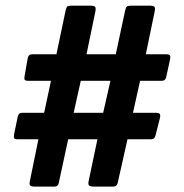

<svg xmlns="http://www.w3.org/2000/svg" viewBox="-20 -695 658 686"><path d="M106 -28.3Q90.8 -28.3 87.4 -32.5Q84 -36.6 87.4 -51.3L117.2 -197.3H44.4Q33.7 -197.3 31 -200.9Q28.3 -204.6 30.3 -215.3L43.5 -278.8Q46.4 -292 59.1 -292H137.7L162.1 -406.2H81.5Q71.3 -406.2 68.6 -409.7Q65.9 -413.1 67.9 -423.8L79.1 -487.3Q81.5 -501 95.2 -501H181.6L214.8 -659.2Q217.3 -668.9 220.7 -671.9Q224.1 -674.8 234.4 -674.8H301.8Q317.4 -674.8 320.3 -669.9Q323.2 -665 320.3 -651.9L289.1 -501H393.6L427.2 -657.7Q429.7 -668.9 433.6 -671.9Q437.5 -674.8 449.7 -674.8H513.7Q528.3 -674.8 532 -670.4Q535.6 -666 532.2 -651.9L501 -501H574.2Q584 -501 586.9 -497.1Q589.8 -493.2 587.4 -481.9L573.7 -418.9Q570.8 -406.2 557.6 -406.2H480.5L455.1 -292H535.6Q548.3 -292 551 -287.6Q553.7 -283.2 551.3 -272.9L535.2 -209.5Q532.2 -197.3 519.5 -197.3H435.5L400.4 -41Q397.9 -28.3 384.3 -28.3H315.9Q301.8 -28.3 297.9 -32.7Q293.9 -37.1 297.4 -51.3L328.1 -197.3H223.6L189.9 -41Q187.5 -28.3 174.3 -28.3ZM243.2 -292H348.6L374.5 -406.2H268.6Z"/></svg>

Font: ADLaM Display
Style: Regular
Weight: 400
Designer: Mark Jamra, Neil Patel, Concept: Andrew Footit
Foundry: Microsoft
Version: Version 2.000; ttfautohint (v1.8.4.7-5d5b);gftools[0.9.28]